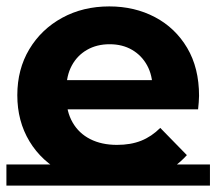

<svg xmlns="http://www.w3.org/2000/svg" viewBox="-22 -566 675 599"><path d="M339 10Q247 10 177.5 -26Q108 -62 70 -125Q32 -188 32 -269Q32 -350 69.5 -412.5Q107 -475 172 -510.5Q237 -546 319 -546Q398 -546 461.5 -512.5Q525 -479 562 -416.5Q599 -354 599 -267Q599 -258 598 -246.5Q597 -235 596 -225H159V-316H514L454 -289Q454 -331 437 -362Q420 -393 390 -410.5Q360 -428 320 -428Q280 -428 249.5 -410.5Q219 -393 202 -361.5Q185 -330 185 -287V-263Q185 -218 204.5 -184Q224 -150 259.5 -132Q295 -114 343 -114Q386 -114 418.5 -127Q451 -140 478 -167L561 -82Q523 -40 467.5 -15Q412 10 339 10ZM-2 -53H633V13H-2Z"/></svg>

Font: Montserrat Underline Thin
Style: Bold
Weight: 700
Version: Version 9.000